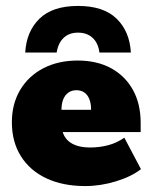

<svg xmlns="http://www.w3.org/2000/svg" viewBox="-20 -617 515 647"><path d="M267 10Q192 10 136.5 -16Q81 -42 50.5 -90.5Q20 -139 20 -205Q20 -267 48 -314Q76 -361 126 -387Q176 -413 242 -413Q307 -413 354.5 -387Q402 -361 428 -314Q454 -267 454 -203V-172H109V-247H287Q287 -268 281 -283Q275 -298 264 -305.5Q253 -313 237 -313Q222 -313 210.5 -305Q199 -297 193 -282Q187 -267 187 -244V-203Q187 -161 212 -140.5Q237 -120 284 -120Q315 -120 344 -127.5Q373 -135 399 -153L455 -47Q423 -22 371 -6Q319 10 267 10ZM65 -440Q69 -511 113 -554Q157 -597 243 -597Q329 -597 373 -554Q417 -511 421 -440H315Q311 -472 292 -489.5Q273 -507 243 -507Q213 -507 194.5 -489.5Q176 -472 171 -440Z"/></svg>

Font: Rokkitt SemiBold Black
Style: Regular
Weight: 900
Version: Version 3.103